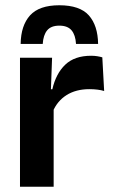

<svg xmlns="http://www.w3.org/2000/svg" viewBox="-20 -710 428 730"><path d="M180.5 -285 148 -370.5H179Q192.5 -430 228 -464Q263.5 -498 326.5 -498Q339.5 -498 350 -496.2Q360.5 -494.5 369 -492L376 -364Q365 -367.5 350.5 -369.2Q336 -371 320 -371Q269 -371 233.2 -348.5Q197.5 -326 180.5 -285ZM56 0V-490.5H178L172.5 -340L184 -335.5V0ZM205.5 -690Q283.5 -690 317.8 -651.5Q352 -613 353 -543H269Q267 -577 252 -594.8Q237 -612.5 205.5 -612.5Q174 -612.5 159.2 -594.5Q144.5 -576.5 142.5 -543H58.5Q59.5 -613 94.2 -651.5Q129 -690 205.5 -690Z"/></svg>

Font: Anek Latin SemiBold
Style: Regular
Weight: 600
Designer: Yesha Goshar
Foundry: Ek Type
Version: Version 1.003